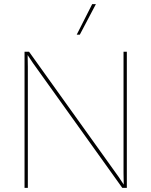

<svg xmlns="http://www.w3.org/2000/svg" viewBox="-20 -911 734 931"><path d="M595 0H573L140 -605L114 -644L115 -587V0H99V-660H121L554 -55L580 -16L579 -73V-660H595ZM445 -891 367 -743H352L427 -891Z"/></svg>

Font: Work Sans Thin
Style: Regular
Weight: 260
Designer: Wei Huang
Foundry: Wei Huang
Version: Version 1.500